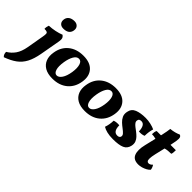

<svg xmlns="http://www.w3.org/2000/svg" viewBox="-118 -1416 2387 2387"><g transform="rotate(45 1075.5 -222.5)"><path d="M-76 247Q-103 224 -103 180Q-46 147 -8 92.5Q30 38 46 -52L85 -276Q91 -310 90.5 -328.5Q90 -347 76.5 -353.5Q63 -360 32 -360Q31 -376 34 -393.5Q37 -411 43 -426Q95 -428 148 -439Q201 -450 243 -467Q257 -456 264.5 -445Q272 -434 273 -415.5Q274 -397 268 -364L223 -112Q204 -6 168 61.5Q132 129 72.5 172Q13 215 -76 247ZM195 -527Q155 -527 134.5 -551Q114 -575 120 -614Q126 -651 154.5 -671.5Q183 -692 230 -692Q268 -692 290 -667.5Q312 -643 305 -603Q291 -527 195 -527Z M538 9Q455 9 403 -21.5Q351 -52 330 -106Q309 -160 321 -230Q338 -341 415.5 -404Q493 -467 612 -467Q732 -467 789 -402Q846 -337 829 -230Q812 -119 735 -55Q658 9 538 9ZM549 -57Q584 -57 613.5 -100.5Q643 -144 656 -225Q668 -303 653 -352Q638 -401 599 -401Q561 -401 534.5 -356Q508 -311 496 -239Q482 -153 497.5 -105Q513 -57 549 -57Z M1108 9Q1025 9 973 -21.5Q921 -52 900 -106Q879 -160 891 -230Q908 -341 985.5 -404Q1063 -467 1182 -467Q1302 -467 1359 -402Q1416 -337 1399 -230Q1382 -119 1305 -55Q1228 9 1108 9ZM1119 -57Q1154 -57 1183.5 -100.5Q1213 -144 1226 -225Q1238 -303 1223 -352Q1208 -401 1169 -401Q1131 -401 1104.5 -356Q1078 -311 1066 -239Q1052 -153 1067.5 -105Q1083 -57 1119 -57Z M1706 -467Q1750 -467 1796 -456.5Q1842 -446 1872 -431Q1854 -375 1853 -300Q1833 -291 1810 -288.5Q1787 -286 1764 -288Q1763 -341 1746 -371Q1729 -401 1696 -401Q1678 -401 1666.5 -394.5Q1655 -388 1652 -371Q1647 -350 1660 -331.5Q1673 -313 1695.5 -296Q1718 -279 1743 -260Q1768 -241 1789.5 -218.5Q1811 -196 1822 -167.5Q1833 -139 1826 -102Q1813 -38 1760 -14.5Q1707 9 1603 9Q1543 9 1498 -2Q1453 -13 1425 -31Q1446 -89 1448 -161Q1487 -175 1538 -170Q1538 -61 1610 -61Q1630 -61 1641 -69Q1652 -77 1654 -89Q1659 -111 1641 -130.5Q1623 -150 1594.5 -171Q1566 -192 1538.5 -217.5Q1511 -243 1495 -276.5Q1479 -310 1488 -355Q1500 -420 1558.5 -443.5Q1617 -467 1706 -467Z M2048 9Q1962 9 1937.5 -53.5Q1913 -116 1939 -222L1974 -369Q1953 -375 1935.5 -377Q1918 -379 1903 -379Q1903 -398 1906 -416.5Q1909 -435 1917 -448H1992L1995 -458Q2005 -503 2010.5 -534Q2016 -565 2018 -586Q2053 -589 2090 -598.5Q2127 -608 2150 -620Q2181 -612 2180 -572Q2179 -532 2164 -468L2160 -448H2254Q2254 -427 2252.5 -407.5Q2251 -388 2245 -376Q2214 -376 2189.5 -373.5Q2165 -371 2140 -364L2109 -233Q2096 -176 2095.5 -145.5Q2095 -115 2104 -103.5Q2113 -92 2128 -92Q2156 -92 2181 -120Q2190 -108 2197 -90.5Q2204 -73 2206 -56Q2191 -38 2164.5 -23.5Q2138 -9 2107.5 0Q2077 9 2048 9Z"/></g></svg>

Font: Vollkorn ExtraBold
Style: Italic
Weight: 800
Italic angle: -11°
Designer: Friedrich Althausen
Foundry: Friedrich Althausen
Version: Version 5.000; ttfautohint (v1.8.3)